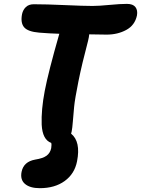

<svg xmlns="http://www.w3.org/2000/svg" viewBox="-20 -731 730 994"><path d="M186 243.2Q135.3 243.2 109.4 221.2Q83.5 199.2 91.8 158.2Q102.5 106 162.1 95.2Q202.1 88.9 220.9 75.2Q239.7 61.5 245.1 36.1Q248 17.1 245.1 8.8Q199.7 -7.8 195.8 -85.9Q192.9 -162.6 211.7 -260.7Q230.5 -358.9 287.1 -556.2Q236.8 -557.6 183.1 -562Q124 -566.9 104.7 -590.1Q85.4 -613.3 94.2 -658.2Q99.1 -680.7 114.3 -694.8Q129.4 -709 154.8 -709Q219.2 -709 315.4 -704.6Q411.6 -700.2 459 -700.2Q492.2 -700.2 547.4 -705.6Q602.5 -710.9 637.2 -710.9Q668.5 -710.9 681.2 -694.3Q693.8 -677.7 689 -650.9Q678.2 -600.1 633.5 -575.9Q588.9 -551.8 532.2 -551.8Q485.4 -551.8 441.9 -553.2Q440.9 -539.6 436 -520Q404.3 -400.4 386 -309.6Q367.7 -218.8 363.8 -178.2Q359.9 -137.7 357.2 -102.5Q354.5 -67.4 351.1 -50.8L348.1 -39.1Q398.9 2 378.9 104Q366.2 168.9 314.9 206.1Q263.7 243.2 186 243.2Z"/></svg>

Font: Shantell Sans Normal
Style: Bold Italic
Weight: 700
Italic angle: -11.31°
Designer: Stephen Nixon, Anya Danilova, Shantell Martin
Foundry: Arrow Type
Version: Version 1.006;[559af2be0]